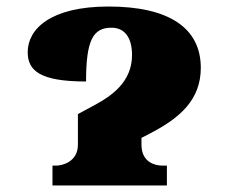

<svg xmlns="http://www.w3.org/2000/svg" viewBox="-20 -569 689 589"><path d="M492 0V-61H477C459 -61 414 -69 414 -125V-146L441 -160C532 -207 596 -263 596 -361C596 -484 497 -549 313 -549C135 -549 65 -480 65 -409C65 -352 103 -319 244 -319C244 -445 265 -484 322 -484C360 -484 385 -457 385 -400C385 -318 323 -275 269 -246L219 -219V-125C219 -72 170 -61 153 -61H141V0Z"/></svg>

Font: UArctic Serif Black
Style: Regular
Weight: 900
Designer: Customization by Puisto advertising & original work Monotype Design Team
Foundry: Monotype Imaging Inc.
Version: Version 2.004